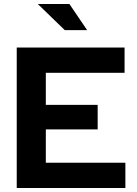

<svg xmlns="http://www.w3.org/2000/svg" viewBox="-20 -937 685 957"><path d="M63.4 0V-700H600.9V-574.1H208.4V-414.2H466.8V-292.1H208.4V-125.9H604.9V0ZM302.8 -786.8 168.4 -917.1H325.9L414.3 -786.8Z"/></svg>

Font: Red Hat Display VF
Style: Regular
Weight: 300
Designer: Pentagram, MCKL
Foundry: Pentagram, MCKL
Version: Version 1.023